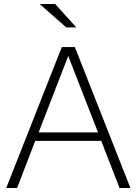

<svg xmlns="http://www.w3.org/2000/svg" viewBox="-20 -934 679 954"><path d="M11 0 287 -700H352L628 0H574L483 -234H155L65 0ZM172 -276H467L319 -656ZM309 -798 177 -914H254L359 -798Z"/></svg>

Font: Red Hat Text Light
Style: Regular
Weight: 300
Designer: Pentagram, MCKL
Foundry: Pentagram, MCKL
Version: Version 1.023; ttfautohint (v1.8.3)